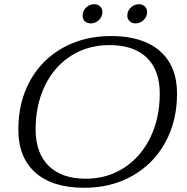

<svg xmlns="http://www.w3.org/2000/svg" viewBox="-20 -881 889 911"><path d="M67 -266Q67 -397 122.5 -497.5Q178 -598 278 -654Q378 -710 507 -710Q657 -710 738.5 -639Q820 -568 820 -437Q820 -307 764.5 -205.5Q709 -104 608.5 -47Q508 10 380 10Q229 10 148 -62Q67 -134 67 -266ZM738 -437Q738 -548 676.5 -607.5Q615 -667 499 -667Q397 -667 317.5 -616.5Q238 -566 193.5 -475Q149 -384 149 -267Q149 -155 211 -94Q273 -33 387 -33Q488 -33 568 -84.5Q648 -136 693 -228Q738 -320 738 -437ZM372 -807Q372 -829 388.5 -845Q405 -861 427 -861Q444 -861 455 -850.5Q466 -840 466 -824Q466 -802 449.5 -786Q433 -770 411 -770Q393 -770 382.5 -780Q372 -790 372 -807ZM584 -807Q584 -829 600.5 -845Q617 -861 639 -861Q656 -861 667 -850.5Q678 -840 678 -824Q678 -802 661.5 -786Q645 -770 623 -770Q606 -770 595 -780.5Q584 -791 584 -807Z"/></svg>

Font: Fahkwang Light
Style: Italic
Weight: 300
Italic angle: -10°
Version: Version 1.000; ttfautohint (v1.6)